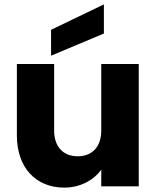

<svg xmlns="http://www.w3.org/2000/svg" viewBox="-20 -850 714 876"><path d="M57 -232C57 -85 144 6 273 6C345 6 407 -27 442 -76V0H613V-558H442V-255C442 -180 401 -137 334 -137C269 -137 227 -180 227 -255V-558H57ZM454 -697V-830L213 -714V-596Z"/></svg>

Font: Poppins
Style: Bold
Weight: 700
Designer: Ninad Kale (Devanagari), Jonny Pinhorn (Latin)
Foundry: Indian Type Foundry
Version: 4.004